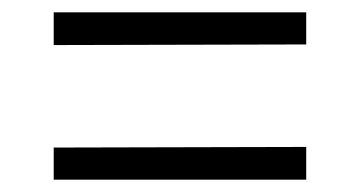

<svg xmlns="http://www.w3.org/2000/svg" viewBox="-20 -507 584 311"><path d="M476 -487H67V-434L476 -435ZM476 -269 67 -268V-216H476Z"/></svg>

Font: United Sans ExtraLight
Style: Regular
Weight: 200
Designer: Pablo Impallari, Rodrigo Fuenzalida (Modified by Dan O. Williams)
Version: Version 1.000;PS 001.000;hotconv 1.0.88;makeotf.lib2.5.64775